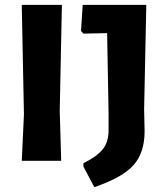

<svg xmlns="http://www.w3.org/2000/svg" viewBox="-20 -665 694 794"><path d="M236 -645 227 -207 233 0H70L79 -191L70 -645ZM585 -645 576 -213 578 -122Q578 -34 532.5 17.5Q487 69 370 109L325 24V10Q383 -19 406 -49Q429 -79 429 -126V-197L423 -528L325 -526L315 -537L322 -645Z"/></svg>

Font: Alegreya Sans ExtraBold
Style: Regular
Weight: 800
Designer: Juan Pablo del Peral
Foundry: Huerta Tipografica
Version: Version 2.007